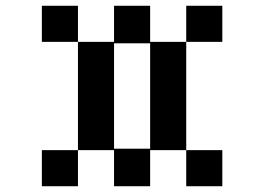

<svg xmlns="http://www.w3.org/2000/svg" viewBox="-20 -645 915 665"><path d="M750 -500H625V-625H750ZM125 0V-125H250V-500H125V-625H250V-500H375V-625H500V-500H625V-125H750V0H625V-125H500V0H375V-125H250V0ZM375 -130H500V-495H375Z"/></svg>

Font: Silkscreen
Style: Regular
Weight: 400
Designer: Jason Kottke
Foundry: Jason Kottke
Version: Version 1.001; ttfautohint (v1.8.4.7-5d5b)